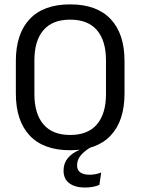

<svg xmlns="http://www.w3.org/2000/svg" viewBox="-20 -671 653 873"><path d="M366.4 181.7Q321.6 181.7 295.3 162.2Q269 142.8 269 105V104.2Q269 72.2 287.7 48.8Q306.5 25.4 340.5 11V1.6L394.7 -24.3V-2.7Q364.5 15 347.5 35.1Q330.5 55.2 330.5 80.6V81.1Q330.5 102.9 345.6 113.2Q360.6 123.5 386.9 123.5Q400.5 123.5 413.7 121.1Q426.9 118.8 440.1 113.4L431.9 169.7Q419.1 175.5 401.8 178.6Q384.4 181.7 366.4 181.7ZM299.1 12.1Q178.1 12.1 115.1 -54.7Q52.1 -121.6 52.1 -245.8V-393.5Q52.1 -517.4 115.1 -584.3Q178.1 -651.1 299.1 -651.1Q420.1 -651.1 483.1 -584.3Q546.2 -517.4 546.2 -393.5V-245.8Q546.2 -121.6 483.1 -54.7Q420.1 12.1 299.1 12.1ZM299.1 -57.3Q379.9 -57.3 420.9 -105.7Q461.9 -154.2 461.9 -242.7V-396.8Q461.9 -485.7 420.9 -533.7Q379.9 -581.7 299.1 -581.7Q218.4 -581.7 177.4 -533.7Q136.4 -485.7 136.4 -396.8V-242.7Q136.4 -154.2 177.4 -105.7Q218.4 -57.3 299.1 -57.3Z"/></svg>

Font: Anek Latin Medium
Style: Regular
Weight: 500
Designer: Yesha Goshar
Foundry: Ek Type
Version: Version 1.003